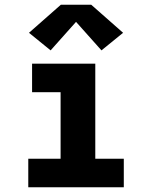

<svg xmlns="http://www.w3.org/2000/svg" viewBox="-20 -788 640 808"><path d="M99 0V-120H235V-400H115V-520H381V-120H501V0ZM193 -576 102 -650 236 -768H364L498 -650L407 -576L300 -696Z"/></svg>

Font: Iosevka Custom Heavy Extended
Style: Regular
Weight: 900
Width: 7
Monospace: yes
Designer: Belleve Invis
Foundry: Belleve Invis
Version: Version 11.2.4; ttfautohint (v1.8.4)